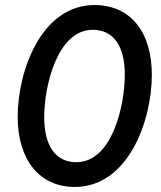

<svg xmlns="http://www.w3.org/2000/svg" viewBox="-20 -730 639 760"><path d="M276 10C486 10 581 -249 581 -434C581 -603 497 -710 354 -710C144 -710 50 -450 50 -267C50 -99 135 10 276 10ZM282 -88C200 -88 155 -153 155 -266C155 -390 207 -612 347 -612C430 -612 474 -547 474 -435C474 -312 424 -88 282 -88Z"/></svg>

Font: Fixel Text 20240404 Medium
Style: Italic
Weight: 500
Width: 4
Italic angle: -10°
Designer: AlfaBravo + MacPaw
Foundry: Kyrylo Tkachov, Marchela Mozhyna, Serhii Makarenko, Maria Weinstein, Zakhar Kryvoshyya
Version: Version 1.211;Glyphs 3.2 (3225)